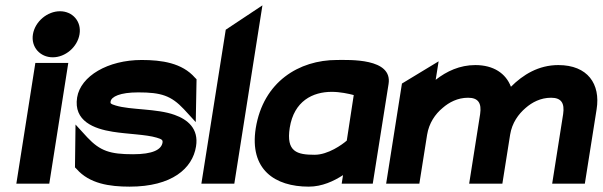

<svg xmlns="http://www.w3.org/2000/svg" viewBox="-20 -686 2251 717"><path d="M103 -558C95 -510 130 -472 177 -472C224 -472 269 -510 277 -558C285 -606 251 -644 204 -644C157 -644 111 -606 103 -558ZM41 0H164L235 -451H112Z M268 -322C254 -234 331 -205 401 -194C457 -185 525 -184 565 -172C585 -166 588 -163 587 -154C583 -127 550 -110 477 -110C391 -110 354 -122 306 -173L262 -221L260 -61L266 -55C314 0 389 11 464 11C622 11 699 -57 712 -139C723 -206 680 -240 632 -257C566 -281 467 -275 412 -292C392 -298 392 -300 393 -307C396 -325 428 -341 496 -341C582 -341 619 -329 667 -278L711 -230L714 -390L708 -396C660 -451 584 -462 509 -462C383 -462 281 -402 268 -322Z M732 0H855L960 -666L823 -575Z M935 -207C911 -53 1006 11 1133 11C1183 11 1227 -10 1261 -32L1256 0H1372L1431 -372C1447 -470 1283 -462 1238 -462C1097 -462 963 -381 935 -207ZM1062 -209C1078 -309 1148 -343 1219 -343C1250 -343 1282 -336 1301 -331L1275 -161C1258 -146 1205 -108 1155 -108C1089 -108 1048 -119 1062 -209Z M1422 0H1546L1575 -183C1582 -226 1605 -260 1633 -283C1657 -304 1689 -321 1728 -321C1766 -321 1779 -301 1773 -260L1732 0H1856L1885 -183C1892 -227 1916 -260 1943 -283C1967 -304 1999 -321 2038 -321C2076 -321 2089 -301 2083 -260L2042 0H2164L2208 -278C2223 -372 2175 -443 2065 -443C1991 -443 1933 -407 1888 -362C1869 -412 1823 -443 1755 -443C1697 -443 1648 -420 1607 -388L1618 -457L1481 -374Z"/></svg>

Font: Charger Sport
Style: UltObl
Weight: 1000
Designer: Jasper
Foundry: Cannot Into Space Fonts
Version: Version 1.1